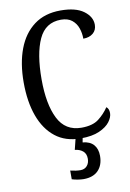

<svg xmlns="http://www.w3.org/2000/svg" viewBox="-103 -786 739 1088"><g transform="rotate(-10 266.5 -242.0)"><path d="M312 10Q225 10 166.5 -36Q108 -82 78 -164.5Q48 -247 48 -358Q48 -468 79 -550Q110 -632 171.5 -678Q233 -724 324 -724Q411 -724 456.5 -690.5Q502 -657 502 -611Q502 -580 480.5 -562Q459 -544 424 -544Q424 -576 414 -605Q404 -634 380.5 -653Q357 -672 317 -672Q228 -672 189.5 -588.5Q151 -505 151 -358Q151 -215 192.5 -132Q234 -49 327 -49Q391 -49 426 -76Q461 -103 485 -139Q500 -128 500 -103Q500 -79 480.5 -53Q461 -27 419.5 -8.5Q378 10 312 10ZM288 240Q274 240 255 237Q236 234 221 229V179Q254 187 279 187Q303 187 317 171Q331 155 331 130Q331 101 313 86Q295 71 267 68L286 -9H326L318 34Q360 38 381 62Q402 86 402 126Q402 179 372.5 209.5Q343 240 288 240Z"/></g></svg>

Font: Noto Serif Ethiopic Condensed
Style: Regular
Weight: 400
Width: 3
Designer: Monotype Design Team
Foundry: Monotype Imaging Inc.
Version: Version 2.102; ttfautohint (v1.8.4.7-5d5b)